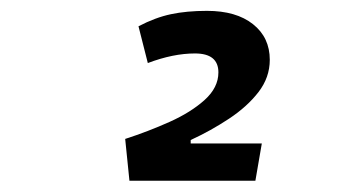

<svg xmlns="http://www.w3.org/2000/svg" viewBox="-20 -723 626 352"><path d="M217.3 -391.6 209.5 -468.3Q251.5 -481.9 290.8 -499.5Q330.1 -517.1 355.2 -539.8Q380.4 -562.5 380.4 -590.3Q380.4 -625 337.4 -625Q297.4 -625 251 -607.4L233.9 -674.8Q264.6 -690.9 293.5 -697Q322.3 -703.1 359.4 -703.1Q413.1 -703.1 443.8 -678.7Q474.6 -654.3 474.6 -613.3Q474.6 -581.1 453.9 -554.2Q433.1 -527.3 399.9 -505.4Q366.7 -483.4 329.6 -466.3V-460H460L448.2 -391.6Z"/></svg>

Font: Cascadia Code NF
Style: Italic
Weight: 400
Italic angle: -10°
Monospace: yes
Designer: Aaron Bell
Foundry: Saja Typeworks
Version: Version 2404.023; ttfautohint (v1.8.4)